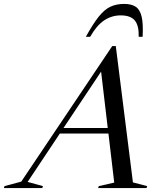

<svg xmlns="http://www.w3.org/2000/svg" viewBox="-102 -960 822 980"><path d="M576.5 -29 649 -10 646 0H399L402 -10L481 -28L451.5 -278.5H203.5L39 -31.5L117 -10L114 0H-82L-79 -10L6.5 -33L471 -725H489ZM222 -306.5H448L414 -594.5ZM514 -881.5Q468 -881.5 429.5 -855.8Q391 -830 358 -772H336Q372.5 -838 401.5 -874.5Q430.5 -911 461 -925.5Q491.5 -940 531.5 -940Q569 -940 590.8 -925.5Q612.5 -911 621 -874.8Q629.5 -838.5 626 -772H606Q607.5 -830 585.8 -855.8Q564 -881.5 514 -881.5Z"/></svg>

Font: Newsreader 72pt
Style: Italic
Weight: 400
Italic angle: -17°
Designer: Hugues Gentile
Foundry: Production Type
Version: Version 1.003; ttfautohint (v1.8.3)